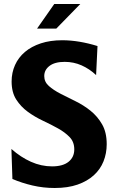

<svg xmlns="http://www.w3.org/2000/svg" viewBox="-20 -920 584 959"><path d="M37 -176Q83 -135 134.5 -112Q186 -89 240 -89Q294 -89 322.5 -112Q351 -135 351 -174Q351 -211 328 -235Q305 -259 270 -278.5Q235 -298 194.5 -317Q154 -336 119 -361.5Q84 -387 61 -423Q38 -459 38 -513Q38 -557 55 -595Q72 -633 104.5 -660.5Q137 -688 184 -703.5Q231 -719 291 -719Q333 -719 377.5 -711.5Q422 -704 467 -690L460 -545Q427 -576 387.5 -593.5Q348 -611 303 -611Q254 -611 227.5 -591Q201 -571 201 -540Q201 -511 224 -490.5Q247 -470 282 -452Q317 -434 357 -414.5Q397 -395 432 -367Q467 -339 490 -299Q513 -259 513 -200Q513 -154 497 -114Q481 -74 448.5 -44.5Q416 -15 367.5 2Q319 19 253 19Q196 19 142.5 6.5Q89 -6 42 -26ZM251 -900H381L261 -777H165Z"/></svg>

Font: LT Museum
Style: Bold
Weight: 700
Designer: Daniel Lyons
Foundry: LyonsType
Version: Version 1.010